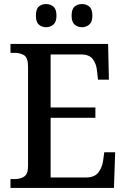

<svg xmlns="http://www.w3.org/2000/svg" viewBox="-20 -932 627 952"><path d="M32 0V-44H52Q81 -44 100 -56.5Q119 -69 119 -108V-601Q119 -646 99.5 -658Q80 -670 51 -670H32V-714H516L520 -537H466L461 -581Q458 -615 440.5 -638.5Q423 -662 382 -662H231V-399H453V-348H231V-52H406Q448 -52 467 -76Q486 -100 491 -133L497 -177H551L545 0ZM387 -797Q365 -797 350 -810Q335 -823 335 -854Q335 -887 350 -899.5Q365 -912 387 -912Q407 -912 422.5 -899.5Q438 -887 438 -854Q438 -823 422.5 -810Q407 -797 387 -797ZM209 -797Q187 -797 172.5 -810Q158 -823 158 -854Q158 -887 172.5 -899.5Q187 -912 209 -912Q229 -912 244.5 -899.5Q260 -887 260 -854Q260 -823 244.5 -810Q229 -797 209 -797Z"/></svg>

Font: Noto Serif Khmer SemiCondensed Medium
Style: Regular
Weight: 500
Width: 4
Designer: Danh Hong and the Monotype Design Team
Foundry: Monotype Imaging Inc.
Version: Version 2.004; ttfautohint (v1.8.4.7-5d5b)